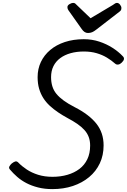

<svg xmlns="http://www.w3.org/2000/svg" viewBox="-20 -1286 877 1327"><path d="M342 21Q288 21 243 9.5Q198 -2 162.5 -20.5Q127 -39 99 -63.5Q71 -88 49 -114Q39 -125 45 -136Q51 -147 61 -156Q75 -167 85.5 -170Q96 -173 106 -163Q131 -137 165 -114.5Q199 -92 243.5 -78Q288 -64 343 -64Q399 -64 446.5 -78Q494 -92 529 -118.5Q564 -145 583.5 -185.5Q603 -226 603 -280Q603 -313 593 -339.5Q583 -366 563 -388Q543 -410 514 -430Q485 -450 447 -470Q412 -489 381 -510Q350 -531 324 -555Q298 -579 279.5 -608Q261 -637 250.5 -672.5Q240 -708 240 -753Q240 -810 262.5 -857.5Q285 -905 327 -940.5Q369 -976 428 -995.5Q487 -1015 559 -1015Q616 -1015 666 -998.5Q716 -982 757.5 -955.5Q799 -929 828 -898Q839 -888 836.5 -876.5Q834 -865 821 -853Q810 -842 797.5 -840Q785 -838 776 -846Q750 -869 718.5 -888Q687 -907 647.5 -918.5Q608 -930 559 -930Q510 -930 468.5 -918.5Q427 -907 396.5 -884.5Q366 -862 349.5 -829Q333 -796 333 -753Q333 -718 342 -689Q351 -660 370.5 -636.5Q390 -613 421 -590.5Q452 -568 497 -545Q546 -520 583.5 -491.5Q621 -463 646 -431.5Q671 -400 683.5 -362.5Q696 -325 696 -281Q696 -213 670 -157.5Q644 -102 596 -62Q548 -22 483.5 -0.5Q419 21 342 21ZM788 -1266Q800 -1266 809.5 -1254Q819 -1242 819 -1231Q819 -1221 816 -1216Q813 -1211 808 -1207L645 -1081Q630 -1069 617 -1063.5Q604 -1058 588 -1058Q575 -1058 564.5 -1065Q554 -1072 545 -1085L453 -1215Q448 -1223 447 -1228Q446 -1233 446 -1237Q446 -1249 460.5 -1257.5Q475 -1266 485 -1266Q495 -1266 500 -1261.5Q505 -1257 512 -1250L606 -1160L759 -1251Q766 -1255 773 -1260.5Q780 -1266 788 -1266Z"/></svg>

Font: Playwrite BE VLG
Style: Regular
Weight: 400
Designer: Veronika Burian, José Scaglione
Foundry: TypeTogether
Version: Version 1.002